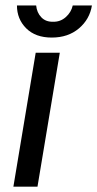

<svg xmlns="http://www.w3.org/2000/svg" viewBox="-20 -697 363 717"><path d="M30 0 113.3 -500H203.3L120 0ZM173.3 -556.7Q112.5 -556.7 77.9 -591.2Q43.3 -625.8 43.3 -676.7H115Q117.5 -650 134.2 -632.5Q150.8 -615 178.3 -615.8Q205 -615 225.4 -632.9Q245.8 -650.8 251.7 -676.7H323.3Q315 -625 274.6 -590.8Q234.2 -556.7 173.3 -556.7Z"/></svg>

Font: Familjen Grotesk GF
Style: Italic
Weight: 400
Designer: Anders Wikstroem, Jonas Baeckman, Matilda Gysing, Kristian Moeller
Foundry: Familjen STHML AB
Version: Version 2.000; Beta; Release 4; Build 6